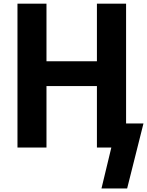

<svg xmlns="http://www.w3.org/2000/svg" viewBox="-20 -820 817 1067"><path d="M543.9 227.5 630.9 -133.8H777.3L686.5 227.5ZM77.1 0V-799.8H238.3V-479.5H518.6V-799.8H680.7V0H518.6V-341.8H238.3V0Z"/></svg>

Font: Gothic A1 Black
Style: Regular
Weight: 900
Version: Version 2.50